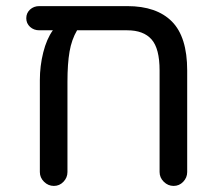

<svg xmlns="http://www.w3.org/2000/svg" viewBox="-20 -610 723 635"><path d="M599.1 -377V-41Q599.1 -22.5 585.9 -8.8Q572.8 4.9 554.2 4.9Q535.6 4.9 521.7 -8.8Q507.8 -22.5 507.8 -41V-377Q507.8 -449.7 481.2 -479.7Q454.6 -509.8 400.9 -509.8H234.9Q216.8 -479 210 -439.2Q203.1 -399.4 203.1 -339.8V-41Q203.1 -22.5 189.9 -8.8Q176.8 4.9 158.2 4.9Q139.6 4.9 125.7 -8.8Q111.8 -22.5 111.8 -41V-345.2Q111.8 -391.6 123 -436.5Q134.3 -481.4 154.8 -509.8H109.9Q91.8 -509.8 79.3 -521.2Q66.9 -532.7 66.9 -549.8Q66.9 -566.9 79.3 -578.4Q91.8 -589.8 109.9 -589.8H400.9Q498 -589.8 548.6 -538.8Q599.1 -487.8 599.1 -377Z"/></svg>

Font: Aka-Acid-Varela
Style: Regular
Weight: 400
Designer: Joe Prince, Avraham Cornfeld, Cyberella
Foundry: Joe Prince, Avraham Cornfeld, Cyberella
Version: Version 2.000; ttfautohint (v1.5.33-1714) -l 8 -r 50 -G 200 